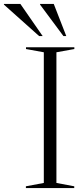

<svg xmlns="http://www.w3.org/2000/svg" viewBox="-100 -955 428 975"><path d="M277 -9V0H31.5V-9L122.5 -26V-689.5L32 -706V-715H277.5V-706L186.5 -689.5V-26ZM116.5 -772H98.5L-80 -931.5V-935H3.5ZM236.5 -772H222L103.5 -931.5V-935H173Z"/></svg>

Font: Newsreader Display Light
Style: Regular
Weight: 300
Designer: Hugues Gentile
Foundry: Production Type
Version: Version 1.001